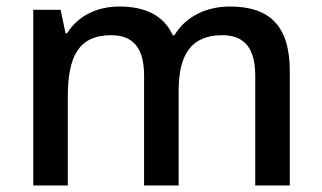

<svg xmlns="http://www.w3.org/2000/svg" viewBox="-20 -569 987 589"><path d="M685 -549C615 -549 551 -520 515 -461H510C483 -520 428 -549 346 -549C279 -549 219 -521 186 -467H181L166 -539H82V0H188V-272C188 -394 220 -461 321 -461C390 -461 422 -420 422 -337V0H528V-289C528 -400 565 -461 662 -461C730 -461 763 -421 763 -337V0H869V-351C869 -490 807 -549 685 -549Z"/></svg>

Font: Noto Sans Cherokee Medium
Style: Regular
Weight: 500
Designer: Monotype Design Team
Foundry: Monotype Imaging Inc.
Version: Version 2.001